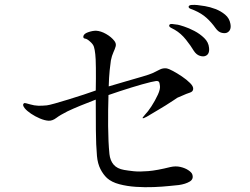

<svg xmlns="http://www.w3.org/2000/svg" viewBox="-20 -838 1040 800"><path d="M708 -714Q700 -718 692 -722.5Q684 -727 685 -732Q686 -739 697.5 -738Q709 -737 721 -735Q727 -734 747 -727.5Q767 -721 790 -709Q813 -697 831 -679.5Q849 -662 851 -639Q854 -612 836 -605Q827 -601 812.5 -605.5Q798 -610 787 -627Q776 -646 755 -672.5Q734 -699 708 -714ZM940 -739Q945 -713 928 -703Q920 -698 905 -701Q890 -704 878 -721Q861 -745 840.5 -763.5Q820 -782 790 -795Q782 -798 773.5 -801.5Q765 -805 766 -811Q768 -817 780 -817.5Q792 -818 802 -817Q813 -816 834 -812.5Q855 -809 877.5 -800.5Q900 -792 918 -777Q936 -762 940 -739ZM182 -335Q166 -336 146 -344.5Q126 -353 109 -364.5Q92 -376 83 -387Q72 -401 79 -407Q82 -410 89.5 -407.5Q97 -405 106 -403Q123 -398 139 -397.5Q155 -397 175 -399Q184 -400 209 -407Q234 -414 266.5 -424Q299 -434 329.5 -444Q360 -454 379 -461Q380 -514 379.5 -555.5Q379 -597 377 -612Q375 -631 371.5 -642.5Q368 -654 355 -665Q343 -676 335 -677Q327 -678 327 -685Q328 -697 346.5 -703.5Q365 -710 380 -710Q400 -709 422 -696.5Q444 -684 457 -667Q465 -656 462 -645Q459 -634 452.5 -620Q446 -606 442 -586Q440 -574 437 -545Q434 -516 433 -478Q466 -488 504.5 -499Q543 -510 573.5 -519Q604 -528 615 -533Q635 -543 647.5 -549Q660 -555 675 -553Q682 -552 700 -542.5Q718 -533 738 -519.5Q758 -506 772 -492Q786 -478 785 -467Q784 -456 771 -452Q758 -448 736 -438Q723 -433 719.5 -431Q716 -429 703 -420Q670 -398 639 -380Q608 -362 592 -352Q576 -343 574 -346Q573 -347 584 -360Q596 -372 611 -395Q626 -418 638 -444Q648 -466 646.5 -479.5Q645 -493 643 -496Q639 -502 628 -500Q617 -498 608 -496Q575 -488 528 -473.5Q481 -459 432 -442Q430 -380 430.5 -313Q431 -246 436 -196Q439 -169 453.5 -152Q468 -135 497 -130Q514 -127 537.5 -124.5Q561 -122 597.5 -125Q634 -128 690 -142Q712 -147 731.5 -142.5Q751 -138 764.5 -129Q778 -120 781 -112Q788 -92 770.5 -81.5Q753 -71 725 -67Q713 -66 685 -63Q657 -60 620.5 -58.5Q584 -57 546.5 -59.5Q509 -62 477 -70.5Q445 -79 426 -96Q410 -111 398.5 -133.5Q387 -156 384 -188Q380 -232 379.5 -296Q379 -360 379 -423Q345 -410 314.5 -397.5Q284 -385 261 -374Q231 -359 214.5 -346.5Q198 -334 182 -335Z"/></svg>

Font: Shippori Mincho TTF
Style: Regular
Weight: 400
Version: Version 2.100